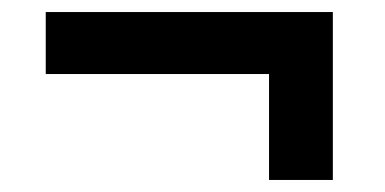

<svg xmlns="http://www.w3.org/2000/svg" viewBox="-20 -377 640 319"><path d="M427 -78V-254H56V-357H533V-78Z"/></svg>

Font: IBM Plex Sans Devanagari SemiBold
Style: Regular
Weight: 600
Designer: Mike Abbink, Paul van der Laan, Pieter van Rosmalen, Erin McLaughlin
Foundry: Bold Monday
Version: Version 1.1